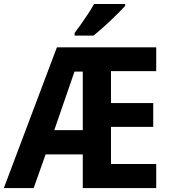

<svg xmlns="http://www.w3.org/2000/svg" viewBox="-21 -954 864 974"><path d="M771.5 0H398.9V-170.9H210.4L149.9 0H-1.5L267.6 -713.9H771.5V-593.3H542V-431.2H756.3V-310.5H542V-122.1H771.5ZM254.4 -293.9H398.9V-590.8H356.9ZM613.8 -933.6V-923.8Q601.6 -910.2 582 -890.6Q562.5 -871.1 539.8 -849.6Q517.1 -828.1 494.4 -808.1Q471.7 -788.1 453.6 -773.4H357.4V-786.6Q374.5 -809.1 392.3 -834.5Q410.2 -859.9 427 -885.5Q443.8 -911.1 456.1 -933.6Z"/></svg>

Font: Open Sans SemiCondensed
Style: Bold
Weight: 700
Width: 4
Designer: Monotype Design Team
Foundry: Monotype Imaging Inc.
Version: Version 3.003